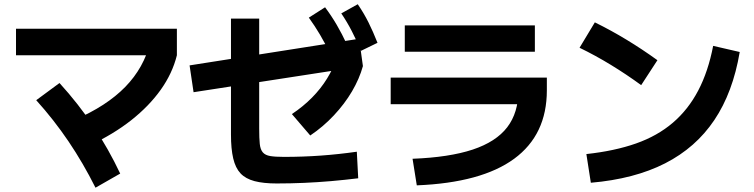

<svg xmlns="http://www.w3.org/2000/svg" viewBox="-20 -870 3560 907"><path d="M333.3 -304.4Q483.3 -368.9 571.7 -459.4Q660 -550 690 -671.1L815.6 -608.9Q794.4 -523.3 739.4 -446.1Q684.4 -368.9 600 -302.2Q515.6 -235.6 403.3 -183.3ZM431.1 16.7Q373.3 -98.9 303.9 -201.7Q234.4 -304.4 151.1 -396.7L261.1 -477.8Q351.1 -378.9 422.2 -272.2Q493.3 -165.6 547.8 -50ZM55.6 -608.9V-734.4H815.6V-608.9Z M1071.1 -234.4V-782.2H1204.4V-263.3Q1204.4 -216.7 1207.2 -190Q1210 -163.3 1221.7 -150Q1233.3 -136.7 1256.7 -132.8Q1280 -128.9 1321.1 -128.9Q1411.1 -128.9 1495.6 -135Q1580 -141.1 1665.6 -153.3L1672.2 -27.8Q1607.8 -20 1543.9 -14.4Q1480 -8.9 1416.1 -6.1Q1352.2 -3.3 1286.7 -3.3Q1224.4 -3.3 1182.2 -14.4Q1140 -25.6 1116.1 -51.1Q1092.2 -76.7 1081.7 -121.7Q1071.1 -166.7 1071.1 -234.4ZM894.4 -434.4 875.6 -561.1 1675.6 -686.7 1676.7 -685.6 1694.4 -557.8ZM1358.9 -331.1Q1412.2 -366.7 1453.9 -408.9Q1495.6 -451.1 1525 -498.9Q1554.4 -546.7 1573.3 -600L1694.4 -557.8Q1677.8 -497.8 1642.8 -438.3Q1607.8 -378.9 1557.2 -325Q1506.7 -271.1 1445.6 -230ZM1540 -615.6Q1515.6 -665.6 1491.7 -706.1Q1467.8 -746.7 1438.9 -786.7L1515.6 -835.6Q1545.6 -795.6 1570.6 -752.8Q1595.6 -710 1618.9 -660ZM1685.6 -630Q1663.3 -681.1 1641.7 -723.3Q1620 -765.6 1592.2 -806.7L1670 -850Q1698.9 -807.8 1720.6 -764.4Q1742.2 -721.1 1763.3 -667.8Z M1928.9 -120Q2102.2 -126.7 2212.8 -163.3Q2323.3 -200 2376.1 -268.9Q2428.9 -337.8 2428.9 -443.3L2491.1 -377.8H1825.6V-503.3H2563.3V-443.3Q2563.3 -233.3 2408.9 -120Q2254.4 -6.7 1948.9 5.6ZM1892.2 -625.6V-750H2506.7V-625.6Z M2750 -142.2Q2883.3 -156.7 2984.4 -192.2Q3085.6 -227.8 3158.3 -290Q3231.1 -352.2 3278.3 -442.2Q3325.6 -532.2 3348.9 -653.3L3474.4 -624.4Q3442.2 -433.3 3354.4 -302.8Q3266.7 -172.2 3121.7 -98.3Q2976.7 -24.4 2771.1 -6.7ZM3008.9 -467.8Q2938.9 -518.9 2866.1 -563.3Q2793.3 -607.8 2717.8 -644.4L2790 -764.4Q2866.7 -726.7 2940 -682.2Q3013.3 -637.8 3085.6 -585.6Z"/></svg>

Font: Paperlogy 7 Bold
Style: Regular
Weight: 700
Designer: redesigned by Lee Juim, glyphs from Gmarket Sans & Montserrat
Foundry: PT&
Version: Version 1.001